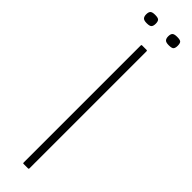

<svg xmlns="http://www.w3.org/2000/svg" viewBox="-279 -784 771 771"><g transform="rotate(45 106.5 -398.5)"><path d="M123 -4Q123 0 119 0H93Q90 0 90 -4V-669Q90 -673 93 -673H119Q123 -673 123 -669ZM71 -773Q71 -761 66 -755Q61 -749 44 -749Q28 -749 22.5 -755Q17 -761 17 -773Q17 -786 22.5 -791.5Q28 -797 44 -797Q61 -797 66 -791.5Q71 -786 71 -773ZM196 -773Q196 -761 191.5 -755Q187 -749 169 -749Q153 -749 147.5 -755Q142 -761 142 -773Q142 -786 147.5 -791.5Q153 -797 169 -797Q187 -797 191.5 -791.5Q196 -786 196 -773Z"/></g></svg>

Font: Glory Thin
Style: Regular
Weight: 100
Designer: Robert Leuschke
Foundry: Robert Leuschke
Version: Version 1.011